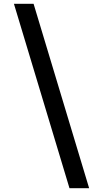

<svg xmlns="http://www.w3.org/2000/svg" viewBox="-20 -843 540 1006"><path d="M344 143 53 -823H156L447 143Z"/></svg>

Font: Iosevka SS04 Semibold
Style: Regular
Weight: 600
Monospace: yes
Designer: Belleve Invis
Foundry: Belleve Invis
Version: Version 19.0.0; ttfautohint (v1.8.4)